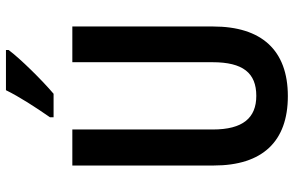

<svg xmlns="http://www.w3.org/2000/svg" viewBox="-191 -786 987 645"><g transform="rotate(-90 302.5 -463.5)"><path d="M457 -928V-937H322C300 -892 265 -838 231 -789V-777H310C356 -816 428 -889 457 -928ZM536 -241V-714H416V-243C416 -141 380 -96 303 -96C229 -96 190 -141 190 -242V-714H69V-239C69 -75 150 10 302 10C457 10 536 -79 536 -241Z"/></g></svg>

Font: Noto Sans Lao Condensed SemiBold
Style: Regular
Weight: 600
Width: 3
Designer: Monotype Design Team
Foundry: Monotype Imaging Inc.
Version: Version 2.003